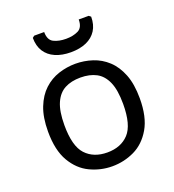

<svg xmlns="http://www.w3.org/2000/svg" viewBox="-133 -824 852 940"><g transform="rotate(-20 293.0 -354.0)"><path d="M293 12Q233 12 178 -14Q123 -40 88.5 -99Q54 -158 54 -255Q54 -329 74 -380Q94 -431 128 -462.5Q162 -494 205 -508Q248 -522 293 -522Q338 -522 381 -508Q424 -494 458 -462.5Q492 -431 512 -380Q532 -329 532 -255Q532 -158 497.5 -99Q463 -40 408.5 -14Q354 12 293 12ZM293 -60Q364 -60 405 -104Q446 -148 446 -257Q446 -330 427.5 -372Q409 -414 375 -432Q341 -450 293 -450Q245 -450 211 -432Q177 -414 158.5 -372Q140 -330 140 -257Q140 -148 181 -104Q222 -60 293 -60ZM293 -582Q247 -582 212.5 -597Q178 -612 159.5 -641Q141 -670 141 -712L151 -720H203Q203 -678 229.5 -665Q256 -652 293 -652Q330 -652 356.5 -665Q383 -678 383 -720H435L445 -712Q445 -670 426.5 -641Q408 -612 374 -597Q340 -582 293 -582Z"/></g></svg>

Font: AR One Sans
Style: Regular
Weight: 400
Designer: Niteesh Yadav
Foundry: Niteesh Yadav
Version: Version 1.001;gftools[0.9.33]